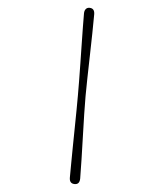

<svg xmlns="http://www.w3.org/2000/svg" viewBox="-227 -860 945 1106"><g transform="rotate(30 245.5 -307.0)"><path d="M223.5 -297.5Q238 -266.5 258 -222.5Q278 -178.5 300.2 -128.8Q322.5 -79 344.8 -29.5Q367 20 386.8 63Q406.5 106 420 135.5Q434.5 166 461.5 154Q488.5 142 474 110Q454 68 425.5 10.5Q397 -47 366 -108.2Q335 -169.5 307.8 -224.5Q280.5 -279.5 263.5 -316.5Q246.5 -353.5 221.8 -409.2Q197 -465 169.8 -527.8Q142.5 -590.5 116.5 -649Q90.5 -707.5 71 -749.5Q56.5 -780.5 30 -769Q17 -763.5 13.8 -751.5Q10.5 -739.5 17.5 -724.5Q31 -695.5 51.5 -653Q72 -610.5 95.8 -562Q119.5 -513.5 143.5 -464.5Q167.5 -415.5 188.2 -372.2Q209 -329 223.5 -297.5Z"/></g></svg>

Font: Fraunces 9pt S100 Light
Style: Regular
Weight: 300
Version: Version 1.000; ttfautohint (v1.8.3)